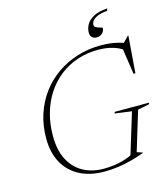

<svg xmlns="http://www.w3.org/2000/svg" viewBox="-129 -990 962 1101"><g transform="rotate(-15 352.0 -440.0)"><path d="M354 -7Q384 -7 416.8 -11.2Q449.5 -15.5 481.2 -25.5Q513 -35.5 539.5 -51.5L517 -26L595.5 -283.5L496 -297L499.5 -306H703.5L700 -297L632 -283.5L561 -50L594 -39L593.5 -36.5Q557.5 -23 517.8 -12.2Q478 -1.5 437.2 4.2Q396.5 10 356 10Q270.5 10 208.8 -22Q147 -54 113.5 -114.5Q80 -175 80 -260Q80 -336.5 101.8 -403Q123.5 -469.5 163.5 -523.2Q203.5 -577 258.2 -615.2Q313 -653.5 379.2 -674.2Q445.5 -695 519 -695Q550.5 -695 576.8 -691.8Q603 -688.5 627.5 -682Q652 -675.5 676.5 -665L644.5 -666.5L685 -708.5H688L671 -489H660L635.5 -653L668.5 -616.5Q632.5 -648.5 590.2 -661.5Q548 -674.5 498.5 -674.5Q432.5 -674.5 374.8 -655Q317 -635.5 270.2 -599Q223.5 -562.5 190 -511.5Q156.5 -460.5 138.8 -397.8Q121 -335 121 -263Q121 -179 150.8 -122Q180.5 -65 233.2 -36Q286 -7 354 -7ZM557.5 -787.5Q557.5 -771.5 544.5 -758.2Q531.5 -745 510 -745Q493.5 -745 483.2 -754.8Q473 -764.5 473 -784Q473 -807 485.5 -830Q498 -853 528.2 -869.8Q558.5 -886.5 611 -890L607 -876.5Q571 -874 549.8 -864.8Q528.5 -855.5 519.2 -843.5Q510 -831.5 510 -820.5Q510 -808 521.8 -802.5Q533.5 -797 545.5 -794.2Q557.5 -791.5 557.5 -787.5Z"/></g></svg>

Font: Newsreader 36pt ExtraLight
Style: Italic
Weight: 250
Italic angle: -17°
Designer: Hugues Gentile
Foundry: Production Type
Version: Version 1.003